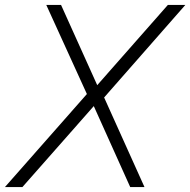

<svg xmlns="http://www.w3.org/2000/svg" viewBox="-28 -760 773 780"><path d="M-8 0 325 -378 160 -740H220L367 -414L654 -740H725L395 -364L559 0H501L353 -329L63 0Z"/></svg>

Font: Be Vietnam Pro ExtraLight
Style: Italic
Weight: 200
Italic angle: -12°
Designer: Lam Bao, Tony Le, Vietanh Nguyen
Foundry: Yellow Type Foundry
Version: Version 1.002; ttfautohint (v1.8.3)